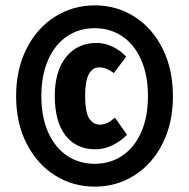

<svg xmlns="http://www.w3.org/2000/svg" viewBox="-20 -790 704 715"><path d="M624 -432Q624 -332 585.5 -255.5Q547 -179 480.5 -137Q414 -95 333 -95Q251 -95 184.5 -137Q118 -179 79 -255.5Q40 -332 40 -432Q40 -532 79 -609Q118 -686 185 -728Q252 -770 333 -770Q414 -770 480.5 -728Q547 -686 585.5 -609Q624 -532 624 -432ZM134 -432Q134 -354 159.5 -297Q185 -240 230 -210Q275 -180 333 -180Q390 -180 435 -210Q480 -240 505.5 -297Q531 -354 531 -432Q531 -510 505.5 -567.5Q480 -625 435 -655Q390 -685 333 -685Q275 -685 230 -655Q185 -625 159.5 -567.5Q134 -510 134 -432ZM450 -579 404 -518Q387 -530 375 -534.5Q363 -539 348 -539Q325 -539 311 -514Q297 -489 297 -433Q297 -374 311.5 -350Q326 -326 352 -326Q367 -326 379.5 -332Q392 -338 408 -352L453 -288Q428 -263 397.5 -248.5Q367 -234 335 -234Q264 -234 224 -285.5Q184 -337 184 -433Q184 -525 226 -577.5Q268 -630 339 -630Q370 -630 398.5 -616.5Q427 -603 450 -579Z"/></svg>

Font: Fira Sans Extra Condensed ExtraBold
Style: Regular
Weight: 800
Width: 1
Designer: Carrois Corporate & Edenspiekermann AG
Foundry: Carrois Corporate GbR & Edenspiekermann AG
Version: Version 4.203